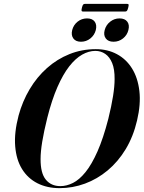

<svg xmlns="http://www.w3.org/2000/svg" viewBox="-20 -966 745 996"><path d="M477 -711Q538 -711 586.2 -685.2Q634.5 -659.5 664.8 -611Q695 -562.5 703 -494.2Q711 -426 691 -341Q671.5 -257.5 632 -192.2Q592.5 -127 538.5 -82Q484.5 -37 420.8 -13.5Q357 10 289 10Q224.5 10 174.5 -15.2Q124.5 -40.5 94.5 -88.8Q64.5 -137 58.8 -207.2Q53 -277.5 76.5 -367Q96.5 -440.5 134 -503.5Q171.5 -566.5 223.8 -613Q276 -659.5 340.2 -685.2Q404.5 -711 477 -711ZM293 -0.5Q325.5 -0.5 358.5 -17Q391.5 -33.5 423.5 -73Q455.5 -112.5 485.5 -180Q515.5 -247.5 542 -350Q558.5 -417 566.5 -467.8Q574.5 -518.5 574.5 -555.5Q575 -606.5 562 -638.5Q549 -670.5 526.2 -686.2Q503.5 -702 474.5 -702Q440.5 -702 406 -682.5Q371.5 -663 339.2 -621.8Q307 -580.5 278 -514.5Q249 -448.5 225.5 -355.5Q207.5 -283 199 -230.8Q190.5 -178.5 190.5 -141.5Q190 -67.5 217.8 -34Q245.5 -0.5 293 -0.5ZM400 -749.5Q373 -749.5 360.5 -766.5Q348 -783.5 354.5 -810Q361.5 -837 382.8 -853.8Q404 -870.5 431.5 -870.5Q459 -870.5 471.2 -853.8Q483.5 -837 477 -810Q470 -783.5 448.8 -766.5Q427.5 -749.5 400 -749.5ZM569 -749.5Q541.5 -749.5 528.8 -766.5Q516 -783.5 523 -810Q530 -836.5 551.5 -853.5Q573 -870.5 600 -870.5Q627.5 -870.5 640.2 -853.8Q653 -837 646 -810Q639.5 -783.5 618 -766.5Q596.5 -749.5 569 -749.5ZM405 -926Q408 -938 411.2 -942Q414.5 -946 421.5 -946H638.5Q645.5 -946 647 -942.5Q648.5 -939 645 -926Q642 -914.5 638.8 -910.2Q635.5 -906 628.5 -906H411.5Q404.5 -906 403.2 -910.2Q402 -914.5 405 -926Z"/></svg>

Font: Fraunces 120pt SemiBold
Style: Italic
Weight: 600
Italic angle: -16°
Version: Version 1.000;[b76b70a41]